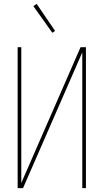

<svg xmlns="http://www.w3.org/2000/svg" viewBox="-20 -981 540 1001"><path d="M72 0V-735H91V-27L400 -735H428V0H409V-708L100 0ZM253 -810 154 -949 171 -961 267 -820Z"/></svg>

Font: Iosevka SS18 Thin
Style: Regular
Weight: 100
Monospace: yes
Designer: Belleve Invis
Foundry: Belleve Invis
Version: Version 25.1.1; ttfautohint (v1.8.4)